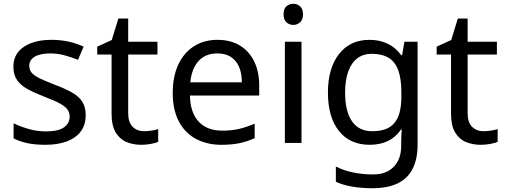

<svg xmlns="http://www.w3.org/2000/svg" viewBox="-20 -757 2678 1017"><path d="M434 -148Q434 -96 408 -61Q382 -26 334 -8Q286 10 220 10Q164 10 123.5 1Q83 -8 52 -24V-104Q84 -88 129.5 -74.5Q175 -61 222 -61Q289 -61 319 -82.5Q349 -104 349 -140Q349 -160 338 -176Q327 -192 298.5 -208Q270 -224 217 -244Q165 -264 128 -284Q91 -304 71 -332Q51 -360 51 -404Q51 -472 106.5 -509Q162 -546 252 -546Q301 -546 343.5 -536.5Q386 -527 423 -510L393 -440Q359 -454 322 -464Q285 -474 246 -474Q192 -474 163.5 -456.5Q135 -439 135 -409Q135 -387 148 -371.5Q161 -356 191.5 -341.5Q222 -327 273 -307Q324 -288 360 -268Q396 -248 415 -219.5Q434 -191 434 -148Z M743 -62Q763 -62 784 -65.5Q805 -69 818 -73V-6Q804 1 778 5.5Q752 10 728 10Q686 10 650.5 -4.5Q615 -19 593 -55Q571 -91 571 -156V-468H495V-510L572 -545L607 -659H659V-536H814V-468H659V-158Q659 -109 682.5 -85.5Q706 -62 743 -62Z M1132 -546Q1201 -546 1250.5 -516Q1300 -486 1326.5 -431.5Q1353 -377 1353 -304V-251H986Q988 -160 1032.5 -112.5Q1077 -65 1157 -65Q1208 -65 1247.5 -74.5Q1287 -84 1329 -102V-25Q1288 -7 1248 1.5Q1208 10 1153 10Q1077 10 1018.5 -21Q960 -52 927.5 -113.5Q895 -175 895 -264Q895 -352 924.5 -415Q954 -478 1007.5 -512Q1061 -546 1132 -546ZM1131 -474Q1068 -474 1031.5 -433.5Q995 -393 988 -321H1261Q1261 -367 1247 -401Q1233 -435 1204.5 -454.5Q1176 -474 1131 -474Z M1577 -536V0H1489V-536ZM1534 -737Q1554 -737 1569.5 -723.5Q1585 -710 1585 -681Q1585 -653 1569.5 -639Q1554 -625 1534 -625Q1512 -625 1497 -639Q1482 -653 1482 -681Q1482 -710 1497 -723.5Q1512 -737 1534 -737Z M1937 -546Q1990 -546 2032.5 -526Q2075 -506 2105 -465H2110L2122 -536H2192V9Q2192 85 2166 136.5Q2140 188 2087 214Q2034 240 1952 240Q1894 240 1845.5 231.5Q1797 223 1759 206V125Q1797 145 1848 156Q1899 167 1957 167Q2026 167 2065.5 126.5Q2105 86 2105 16V-5Q2105 -17 2106 -39.5Q2107 -62 2108 -71H2104Q2076 -30 2034.5 -10Q1993 10 1938 10Q1834 10 1775.5 -63Q1717 -136 1717 -267Q1717 -395 1775.5 -470.5Q1834 -546 1937 -546ZM1949 -472Q1904 -472 1872.5 -448Q1841 -424 1824.5 -378Q1808 -332 1808 -266Q1808 -167 1844.5 -114.5Q1881 -62 1951 -62Q1992 -62 2021 -72.5Q2050 -83 2069 -105.5Q2088 -128 2097 -163Q2106 -198 2106 -246V-267Q2106 -340 2089.5 -385Q2073 -430 2038 -451Q2003 -472 1949 -472Z M2541 -62Q2561 -62 2582 -65.5Q2603 -69 2616 -73V-6Q2602 1 2576 5.5Q2550 10 2526 10Q2484 10 2448.5 -4.5Q2413 -19 2391 -55Q2369 -91 2369 -156V-468H2293V-510L2370 -545L2405 -659H2457V-536H2612V-468H2457V-158Q2457 -109 2480.5 -85.5Q2504 -62 2541 -62Z"/></svg>

Font: uoriya85
Style: Book
Weight: 400
Designer: Jelle Bosma - Monotype Design Team
Foundry: Monotype Imaging Inc.
Version: Version 2.003